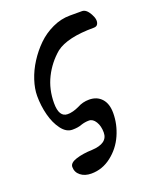

<svg xmlns="http://www.w3.org/2000/svg" viewBox="-108 -485 528 664"><g transform="rotate(-20 155.5 -152.5)"><path d="M113.8 117.2Q89.8 117.2 74.5 105Q59.1 92.8 59.1 73.2Q59.1 58.1 84.2 50Q109.4 42 143.1 41Q202.1 38.1 202.1 -2Q202.1 -25.9 192.1 -42Q182.1 -58.1 168 -58.1Q152.8 -58.1 138.2 -53.2Q125 -47.9 104 -47.9Q81.5 -47.9 64 -71.3Q46.4 -94.7 37.6 -128.9Q28.8 -163.1 28.8 -199.2Q28.8 -225.6 38.8 -256.3Q48.8 -287.1 67.4 -316.2Q85.9 -345.2 110.1 -368.9Q134.3 -392.6 165.8 -407.2Q197.3 -421.9 230 -421.9H274.9Q290.5 -421.9 303.2 -398.9Q315.9 -376 308.6 -361.8Q304.7 -354 293.9 -354Q196.3 -354 153.8 -321.8Q117.7 -291.5 96.4 -249Q75.2 -206.5 75.2 -155.8Q75.2 -104 106.9 -104Q126.5 -104 149.9 -115.2Q169.4 -126 192.9 -126Q221.7 -126 238.8 -107.2Q255.9 -88.4 255.9 -54.2Q255.9 -12.7 238.5 26.4Q221.2 65.4 187.7 91.3Q154.3 117.2 113.8 117.2Z"/></g></svg>

Font: Junicode SmCond Light
Style: Italic
Weight: 300
Width: 4
Italic angle: -11°
Designer: Peter S. Baker
Version: Version 2.206